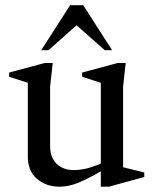

<svg xmlns="http://www.w3.org/2000/svg" viewBox="-20 -702 583 734"><path d="M208.1 11.7Q156.5 11.7 121.4 -18.3Q86.4 -48.3 86.4 -102.3V-385.5L15 -408.4V-424.6L150.6 -461.1H181.6L171.6 -371.5V-141.7Q171.6 -114.4 182.7 -94.1Q193.8 -73.8 214.4 -62.7Q235.1 -51.7 261.7 -51.7Q282.7 -51.7 305.8 -56.6Q328.9 -61.6 365.4 -76.6V-385.5L294.1 -408.4V-424.6L429.6 -461.1H460.6L450.6 -371.5V-62.6L531.5 -42.6V-25.4L396.4 11.7H365.4V-47.1Q316.2 -18.3 279.1 -3.3Q242.1 11.7 208.1 11.7ZM137.6 -510.1 248 -682H298.2L408.5 -510.1H380.6L272.6 -605.4L165.5 -510.1Z"/></svg>

Font: Ancizar Serif Light
Style: Regular
Weight: 300
Designer: Cesar Puertas, Viviana Monsalve, Julian Moncada, Julian Prieto, Jose Castro, Felipe Aragon, Mariel Hernandez, Sara Alarc
Version: Version 8.100